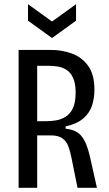

<svg xmlns="http://www.w3.org/2000/svg" viewBox="-20 -899 521 919"><path d="M69 0V-660H225Q276 -660 323.5 -643Q371 -626 401.5 -584.5Q432 -543 432 -469Q432 -428 420 -392.5Q408 -357 378 -331.5Q348 -306 294 -294V-283Q346 -278 371 -246.5Q396 -215 411 -147L444 0H351L322 -144Q316 -175 307 -199Q298 -223 278.5 -237Q259 -251 223 -251H158V0ZM158 -319H203Q225 -319 249 -323Q273 -327 294.5 -340.5Q316 -354 329 -381.5Q342 -409 342 -456Q342 -500 330 -526Q318 -552 298.5 -564.5Q279 -577 256.5 -580.5Q234 -584 214 -584H158ZM114 -879 229 -796 344 -879V-800L229 -717L114 -800Z"/></svg>

Font: Bricolage Grotesque 10pt Condensed
Style: Regular
Weight: 400
Width: 3
Designer: Mathieu Triay
Foundry: Atelier Triay
Version: Version 1.000; ttfautohint (v1.8.4.7-5d5b);gftools[0.9.29]